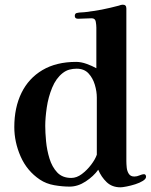

<svg xmlns="http://www.w3.org/2000/svg" viewBox="-20 -796 646 819"><path d="M393 -380V-136Q386 -116 368.5 -93Q351 -70 329 -53.5Q307 -37 284 -37Q246 -37 224 -60.5Q202 -84 191 -120Q180 -156 176.5 -193.5Q173 -231 173 -259Q173 -293 179.5 -337.5Q186 -382 202.5 -422Q219 -462 247 -484Q261 -495 276 -499Q291 -503 307 -503Q339 -503 357.5 -483Q376 -463 384.5 -434.5Q393 -406 393 -380ZM603 -42Q603 -46 601 -49.5Q599 -53 594 -53Q587 -53 575.5 -48Q564 -43 553 -43Q537 -43 529.5 -54.5Q522 -66 520.5 -81.5Q519 -97 519 -109V-760Q519 -776 504 -776Q500 -776 496 -775Q492 -774 487 -772Q469 -767 451 -763Q433 -759 414 -755Q396 -752 378 -749Q360 -746 341 -744Q334 -743 326 -743Q318 -743 310 -741Q299 -740 299 -728Q299 -716 313 -716Q327 -716 341.5 -717Q356 -718 371 -718Q386 -718 388.5 -703.5Q391 -689 391 -678V-505Q373 -515 349.5 -523.5Q326 -532 305 -532Q220 -532 161 -497Q102 -462 71.5 -399.5Q41 -337 41 -254Q41 -190 68 -128.5Q95 -67 150 -30Q177 -12 211.5 -6Q246 0 277 0Q312 0 345.5 -22Q379 -44 399 -72Q412 -41 435 -19Q458 3 494 3Q502 3 520 -0.5Q538 -4 557 -10Q576 -16 589.5 -24.5Q603 -33 603 -42Z"/></svg>

Font: UoqMunThenKhung
Style: Regular
Weight: 400
Designer: Font-Kai, 金井和夫, 宇文滿月
Foundry: Kazuo Kanai, Moonlit Owen
Version: Version 1.197